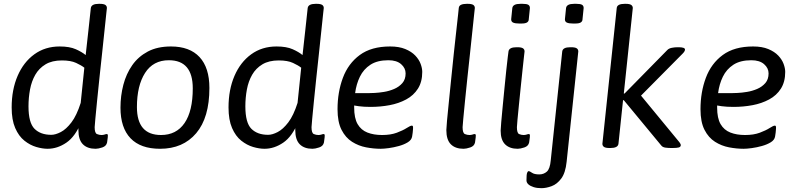

<svg xmlns="http://www.w3.org/2000/svg" viewBox="-20 -772 4176 1004"><path d="M501 -752Q522 -752 530.5 -746.5Q539 -741 539 -730Q539 -730 535.5 -698Q532 -666 526.5 -612.5Q521 -559 514 -494.5Q507 -430 500 -364.5Q493 -299 487.5 -243Q482 -187 478.5 -150Q475 -113 475 -107Q475 -76 487 -71Q499 -66 511 -66Q520 -66 527 -68.5Q534 -71 538 -71Q544 -71 544 -64Q544 -63 543.5 -53.5Q543 -44 540 -27Q536 -8 515 -1Q494 6 480 6Q437 6 413.5 -17.5Q390 -41 390 -92V-141L405 -134Q374 -58 327 -26Q280 6 229 6Q202 6 169.5 -3.5Q137 -13 107.5 -36.5Q78 -60 59.5 -102.5Q41 -145 41 -210Q41 -303 72 -375Q103 -447 159.5 -488Q216 -529 292 -529Q344 -529 376.5 -514.5Q409 -500 428 -484Q436 -554 442 -610Q448 -666 451.5 -698Q455 -730 455 -730Q458 -752 497 -752ZM304 -456Q252 -456 218 -435.5Q184 -415 164.5 -381Q145 -347 137 -304Q129 -261 129 -216Q129 -130 160.5 -98.5Q192 -67 248 -67Q270 -67 298 -81.5Q326 -96 353.5 -132Q381 -168 402 -234L421 -418Q406 -430 378 -443Q350 -456 304 -456Z M874 -529Q972 -529 1023.5 -473.5Q1075 -418 1075 -312Q1075 -157 1006 -75.5Q937 6 817 6Q715 6 662.5 -49Q610 -104 610 -209Q610 -271 625 -328.5Q640 -386 671.5 -431Q703 -476 753 -502.5Q803 -529 874 -529ZM863 -457Q781 -457 738.5 -390.5Q696 -324 696 -212Q696 -66 822 -66Q902 -66 945 -128.5Q988 -191 988 -310Q988 -457 863 -457Z M1635 -752Q1656 -752 1664.5 -746.5Q1673 -741 1673 -730Q1673 -730 1669.5 -698Q1666 -666 1660.5 -612.5Q1655 -559 1648 -494.5Q1641 -430 1634 -364.5Q1627 -299 1621.5 -243Q1616 -187 1612.5 -150Q1609 -113 1609 -107Q1609 -76 1621 -71Q1633 -66 1645 -66Q1654 -66 1661 -68.5Q1668 -71 1672 -71Q1678 -71 1678 -64Q1678 -63 1677.5 -53.5Q1677 -44 1674 -27Q1670 -8 1649 -1Q1628 6 1614 6Q1571 6 1547.5 -17.5Q1524 -41 1524 -92V-141L1539 -134Q1508 -58 1461 -26Q1414 6 1363 6Q1336 6 1303.5 -3.5Q1271 -13 1241.5 -36.5Q1212 -60 1193.5 -102.5Q1175 -145 1175 -210Q1175 -303 1206 -375Q1237 -447 1293.5 -488Q1350 -529 1426 -529Q1478 -529 1510.5 -514.5Q1543 -500 1562 -484Q1570 -554 1576 -610Q1582 -666 1585.5 -698Q1589 -730 1589 -730Q1592 -752 1631 -752ZM1438 -456Q1386 -456 1352 -435.5Q1318 -415 1298.5 -381Q1279 -347 1271 -304Q1263 -261 1263 -216Q1263 -130 1294.5 -98.5Q1326 -67 1382 -67Q1404 -67 1432 -81.5Q1460 -96 1487.5 -132Q1515 -168 1536 -234L1555 -418Q1540 -430 1512 -443Q1484 -456 1438 -456Z M2020 -529Q2067 -529 2099.5 -515.5Q2132 -502 2151.5 -481.5Q2171 -461 2179.5 -438Q2188 -415 2188 -396Q2188 -344 2165.5 -308.5Q2143 -273 2104 -252Q2065 -231 2017 -222Q1969 -213 1918 -213Q1882 -213 1856.5 -216.5Q1831 -220 1815 -224L1832 -259V-210Q1832 -154 1850 -123Q1868 -92 1901 -79Q1934 -66 1978 -66Q2023 -66 2055 -78Q2087 -90 2106.5 -102.5Q2126 -115 2133 -115Q2136 -115 2138 -113.5Q2140 -112 2140 -103Q2140 -102 2139.5 -95Q2139 -88 2138 -78Q2137 -68 2135 -58Q2132 -40 2112.5 -28Q2093 -16 2066 -8.5Q2039 -1 2013 2.5Q1987 6 1971 6Q1934 6 1894.5 -1.5Q1855 -9 1821 -30.5Q1787 -52 1766 -93Q1745 -134 1745 -201Q1745 -290 1773 -365Q1801 -440 1861.5 -484.5Q1922 -529 2020 -529ZM2011 -457Q1953 -457 1917 -433.5Q1881 -410 1862 -371Q1843 -332 1837 -285H1908Q1917 -285 1939 -286Q1961 -287 1988.5 -291.5Q2016 -296 2041.5 -307Q2067 -318 2084 -337.5Q2101 -357 2101 -388Q2101 -416 2077.5 -436.5Q2054 -457 2011 -457Z M2425 -752Q2446 -752 2454.5 -746.5Q2463 -741 2463 -730Q2463 -730 2459.5 -698Q2456 -666 2450.5 -612.5Q2445 -559 2438 -494.5Q2431 -430 2424 -364.5Q2417 -299 2411.5 -243Q2406 -187 2402.5 -150Q2399 -113 2399 -107Q2399 -76 2411 -71Q2423 -66 2435 -66Q2444 -66 2451 -68.5Q2458 -71 2462 -71Q2468 -71 2468 -64Q2468 -63 2467.5 -53.5Q2467 -44 2464 -27Q2460 -8 2439 -1Q2418 6 2404 6Q2361 6 2337.5 -17.5Q2314 -41 2314 -92Q2314 -102 2317.5 -141Q2321 -180 2327 -237.5Q2333 -295 2339.5 -361Q2346 -427 2353 -492Q2360 -557 2366 -610.5Q2372 -664 2375.5 -696.5Q2379 -729 2379 -730Q2380 -742 2391 -747Q2402 -752 2421 -752Z M2685 -525Q2706 -525 2714.5 -519.5Q2723 -514 2723 -503Q2723 -503 2720 -476.5Q2717 -450 2712.5 -407.5Q2708 -365 2703 -316.5Q2698 -268 2693.5 -223Q2689 -178 2686 -146Q2683 -114 2683 -107Q2683 -76 2694.5 -71Q2706 -66 2718 -66Q2727 -66 2734 -68.5Q2741 -71 2745 -71Q2751 -71 2751 -64Q2751 -63 2750.5 -53.5Q2750 -44 2747 -27Q2743 -8 2722 -1Q2701 6 2687 6Q2645 6 2621.5 -17Q2598 -40 2598 -89Q2598 -99 2601 -133Q2604 -167 2608.5 -214Q2613 -261 2618 -311.5Q2623 -362 2627.5 -405.5Q2632 -449 2635.5 -476Q2639 -503 2639 -503Q2642 -525 2681 -525ZM2713 -752Q2734 -752 2742.5 -747Q2751 -742 2751 -730L2745 -671Q2745 -661 2736.5 -655Q2728 -649 2707 -649H2695Q2675 -649 2664 -653.5Q2653 -658 2653 -671L2659 -730Q2662 -752 2701 -752Z M2966 -525Q2987 -525 2995.5 -519.5Q3004 -514 3004 -503L2943 74Q2937 132 2915 161.5Q2893 191 2864.5 201.5Q2836 212 2811 212Q2788 212 2770.5 206.5Q2753 201 2743 192Q2733 183 2733 171Q2733 140 2736.5 131.5Q2740 123 2744 123Q2750 123 2762 131.5Q2774 140 2800 140Q2823 140 2839.5 125.5Q2856 111 2860 66L2920 -503Q2923 -525 2962 -525ZM2994 -752Q3015 -752 3023.5 -747Q3032 -742 3032 -730L3026 -671Q3026 -661 3017.5 -655Q3009 -649 2988 -649H2976Q2956 -649 2945 -653.5Q2934 -658 2934 -671L2940 -730Q2943 -752 2982 -752Z M3251 -752Q3273 -752 3281 -746Q3289 -740 3289 -730L3242 -283H3246L3470 -511Q3478 -519 3493 -522Q3508 -525 3524 -525H3528Q3562 -525 3562 -513Q3562 -504 3550 -492L3332 -272L3533 -28Q3540 -18 3540 -14Q3540 -4 3530 -1Q3520 2 3495 2H3491Q3474 2 3459.5 0Q3445 -2 3438 -11L3242 -248H3238L3214 -20Q3211 2 3172 2H3168Q3146 2 3138 -4Q3130 -10 3130 -20L3205 -730Q3207 -752 3247 -752Z M3918 -529Q3965 -529 3997.5 -515.5Q4030 -502 4049.5 -481.5Q4069 -461 4077.5 -438Q4086 -415 4086 -396Q4086 -344 4063.5 -308.5Q4041 -273 4002 -252Q3963 -231 3915 -222Q3867 -213 3816 -213Q3780 -213 3754.5 -216.5Q3729 -220 3713 -224L3730 -259V-210Q3730 -154 3748 -123Q3766 -92 3799 -79Q3832 -66 3876 -66Q3921 -66 3953 -78Q3985 -90 4004.5 -102.5Q4024 -115 4031 -115Q4034 -115 4036 -113.5Q4038 -112 4038 -103Q4038 -102 4037.5 -95Q4037 -88 4036 -78Q4035 -68 4033 -58Q4030 -40 4010.5 -28Q3991 -16 3964 -8.5Q3937 -1 3911 2.5Q3885 6 3869 6Q3832 6 3792.5 -1.5Q3753 -9 3719 -30.5Q3685 -52 3664 -93Q3643 -134 3643 -201Q3643 -290 3671 -365Q3699 -440 3759.5 -484.5Q3820 -529 3918 -529ZM3909 -457Q3851 -457 3815 -433.5Q3779 -410 3760 -371Q3741 -332 3735 -285H3806Q3815 -285 3837 -286Q3859 -287 3886.5 -291.5Q3914 -296 3939.5 -307Q3965 -318 3982 -337.5Q3999 -357 3999 -388Q3999 -416 3975.5 -436.5Q3952 -457 3909 -457Z"/></svg>

Font: Asap VF Beta
Style: Italic
Weight: 400
Italic angle: -6°
Designer: Pablo Cosgaya
Foundry: Pablo Cosgaya
Version: Version 1.007